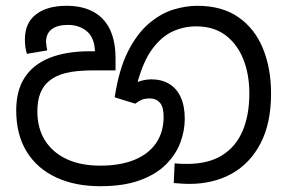

<svg xmlns="http://www.w3.org/2000/svg" viewBox="-20 -632 994 663"><path d="M326 11Q239 11 173.5 -19.5Q108 -50 72 -108.5Q36 -167 36 -251Q36 -319 65 -364Q94 -409 151 -432Q208 -455 291 -455H315L308 -452Q307 -501 280.5 -523.5Q254 -546 215 -546Q178 -546 158.5 -531Q139 -516 139 -487Q139 -482 140.5 -472.5Q142 -463 143 -458L73 -446Q69 -458 67.5 -470.5Q66 -483 66 -496Q66 -553 104.5 -582.5Q143 -612 210 -612Q264 -612 302 -591.5Q340 -571 359.5 -530.5Q379 -490 379 -430V-389H305Q244 -389 207.5 -380Q171 -371 148 -351Q129 -335 119 -309.5Q109 -284 109 -247Q109 -189 135.5 -147Q162 -105 210.5 -82.5Q259 -60 326 -60Q395 -60 444 -80Q493 -100 519 -138Q545 -176 545 -229Q545 -263 532 -277.5Q519 -292 498 -292Q480 -292 469.5 -287.5Q459 -283 447 -274L376 -296Q391 -394 422.5 -455.5Q454 -517 495 -551.5Q536 -586 579 -599Q622 -612 661 -612Q747 -612 803.5 -572.5Q860 -533 888 -464.5Q916 -396 916 -309Q916 -207 880 -137.5Q844 -68 780.5 -32.5Q717 3 634 3Q619 3 606 2Q593 1 580 0L583 -68Q591 -67 601.5 -66.5Q612 -66 625 -66Q700 -66 747.5 -96Q795 -126 818 -180.5Q841 -235 841 -309Q841 -376 820 -428Q799 -480 758.5 -510.5Q718 -541 657 -541Q615 -541 576.5 -523.5Q538 -506 506 -463Q474 -420 453 -341L443 -342Q455 -350 471 -354Q487 -358 503 -358Q538 -358 564 -342.5Q590 -327 604 -296.5Q618 -266 618 -222Q618 -180 602.5 -139Q587 -98 553 -64Q519 -30 463 -9.5Q407 11 326 11Z"/></svg>

Font: hexlsinhala05
Style: Book
Weight: 400
Designer: Jelle Bosma - Monotype Design Team
Foundry: Monotype Imaging Inc.
Version: Version 2.003